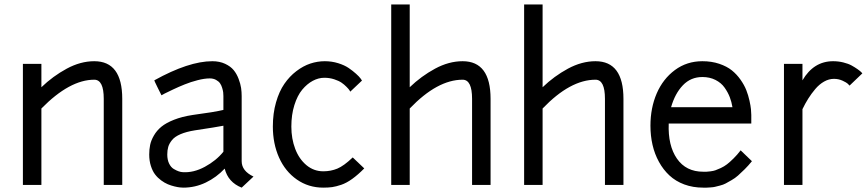

<svg xmlns="http://www.w3.org/2000/svg" viewBox="-20 -840 3936 872"><path d="M168 0H84V-549.8H168V-443.8Q220.2 -494.1 283 -528.1Q345.7 -562 408.2 -562Q535.2 -562 535.2 -391.1V0H451.2V-391.1Q451.2 -478 408.2 -478Q296.4 -478 168 -347.2Z M713.4 -407.2 696.8 -440.4Q680.2 -474.1 680.7 -475.1Q837.4 -562 944.3 -562Q977.1 -562 1002.2 -550.3Q1027.3 -538.6 1041.3 -521.5Q1055.2 -504.4 1063.7 -481.7Q1072.3 -459 1075 -440.4Q1077.6 -421.9 1077.6 -403.8V-107.9Q1077.6 -63.5 1131.3 -38.1L1077.6 12.2Q1016.1 -12.2 1000.5 -74.2Q962.9 -34.2 914.6 -11Q866.2 12.2 812.5 12.2Q806.2 12.2 796.9 11.2Q787.6 10.3 772.2 6.6Q756.8 2.9 742.2 -3.2Q727.5 -9.3 711.9 -20.8Q696.3 -32.2 684.6 -47.4Q672.9 -62.5 665.3 -86.2Q657.7 -109.9 657.7 -138.2Q657.7 -161.6 661.9 -181.9Q666 -202.1 679 -224.6Q691.9 -247.1 712.9 -264.4Q733.9 -281.7 770.3 -296.1Q806.6 -310.5 855.5 -317.9Q955.1 -331.1 994.6 -340.8V-403.8Q994.6 -412.1 993.7 -420.4Q992.7 -428.7 989 -440.9Q985.4 -453.1 979.2 -461.9Q973.1 -470.7 960.9 -477.3Q948.7 -483.9 932.6 -483.9Q908.7 -483.9 877.4 -475.8Q846.2 -467.8 818.4 -456.5Q790.5 -445.3 766.4 -433.8Q742.2 -422.4 727.5 -415ZM809.6 -58.1Q858.9 -54.7 910.4 -82.5Q961.9 -110.4 994.6 -150.9V-269Q962.9 -262.7 864.7 -248Q825.7 -241.7 799.6 -230.5Q773.4 -219.2 761 -203.6Q748.5 -188 744.1 -172.9Q739.7 -157.7 739.7 -138.2Q739.7 -114.3 748 -97.2Q756.3 -80.1 769.3 -72.5Q782.2 -64.9 791.7 -61.8Q801.3 -58.6 809.6 -58.1Z M1455.1 -562Q1486.8 -562 1515.9 -553Q1544.9 -543.9 1563.7 -531Q1582.5 -518.1 1596.9 -505.1Q1611.3 -492.2 1617.7 -483.4L1624 -474.1L1570.8 -423.8Q1569.3 -426.3 1566.7 -430.7Q1564 -435.1 1553.5 -445.8Q1543 -456.5 1530.8 -464.8Q1518.6 -473.1 1497.6 -480Q1476.6 -486.8 1453.1 -486.8Q1426.3 -486.8 1400.4 -472.9Q1374.5 -459 1352.5 -432.6Q1330.6 -406.2 1316.9 -362.5Q1303.2 -318.8 1303.2 -265.1Q1303.2 -210 1320.8 -163.8Q1338.4 -117.7 1371.8 -89.8Q1405.3 -62 1448.2 -62Q1482.4 -62 1512 -74.2Q1541.5 -86.4 1582 -125L1634.3 -75.2Q1606 -46.4 1579.8 -27.6Q1553.7 -8.8 1529.8 -0.7Q1505.9 7.3 1488.5 9.8Q1471.2 12.2 1448.2 12.2Q1380.9 12.2 1328.1 -24.7Q1275.4 -61.5 1247.3 -124.5Q1219.2 -187.5 1219.2 -265.1Q1219.2 -325.2 1233.6 -375.2Q1248 -425.3 1271.5 -459.2Q1294.9 -493.2 1325.9 -516.8Q1356.9 -540.5 1389.4 -551.3Q1421.9 -562 1455.1 -562Z M1840.8 0H1756.8V-819.8H1840.8V-443.8Q1893.1 -494.1 1955.8 -528.1Q2018.6 -562 2081.1 -562Q2208 -562 2208 -391.1V0H2124V-391.1Q2124 -478 2081.1 -478Q1966.3 -478 1840.8 -347.2Z M2444.3 0H2360.4V-819.8H2444.3V-443.8Q2496.6 -494.1 2559.3 -528.1Q2622.1 -562 2684.6 -562Q2811.5 -562 2811.5 -391.1V0H2727.5V-391.1Q2727.5 -478 2684.6 -478Q2569.8 -478 2444.3 -347.2Z M2934.1 -269Q2934.1 -349.6 2962.6 -415.8Q2991.2 -481.9 3045.4 -522Q3099.6 -562 3169.9 -562Q3211.9 -562 3246.6 -550.3Q3281.2 -538.6 3303.7 -520.5Q3326.2 -502.4 3343.3 -478Q3360.4 -453.6 3369.4 -430.7Q3378.4 -407.7 3383.8 -383.3Q3389.2 -358.9 3390.6 -344Q3392.1 -329.1 3392.1 -317.9V-278.8H3017.1Q3013.2 -179.2 3054.4 -119.6Q3095.7 -60.1 3173.8 -60.1Q3184.6 -60.1 3188.7 -60.1Q3192.9 -60.1 3206.5 -61.8Q3220.2 -63.5 3229.2 -66.7Q3238.3 -69.8 3253.7 -76.9Q3269 -84 3282 -94Q3294.9 -104 3311.5 -120.4Q3328.1 -136.7 3343.8 -157.2L3395 -107.9Q3378.9 -87.9 3362.1 -71.3Q3345.2 -54.7 3331.8 -42.7Q3318.4 -30.8 3302 -21.5Q3285.6 -12.2 3275.4 -6.6Q3265.1 -1 3249.5 2.9Q3233.9 6.8 3227.3 8.5Q3220.7 10.3 3206.3 11.2Q3191.9 12.2 3189.2 12.2Q3186.5 12.2 3173.8 12.2Q3127 12.2 3087.6 -2.4Q3048.3 -17.1 3020.3 -43.2Q2992.2 -69.3 2972.7 -105Q2953.1 -140.6 2943.6 -181.9Q2934.1 -223.1 2934.1 -269ZM3169.9 -490.2Q3117.2 -490.2 3081.3 -452.6Q3045.4 -415 3027.8 -353H3306.6Q3302.7 -377 3294.4 -398.7Q3286.1 -420.4 3270.8 -442.1Q3255.4 -463.9 3229.2 -477.1Q3203.1 -490.2 3169.9 -490.2Z M3540.5 -549.8H3624.5V-475.1Q3675.3 -562 3763.7 -562Q3787.6 -562 3810.3 -556.4Q3833 -550.8 3847.9 -542.5Q3862.8 -534.2 3874.3 -526.1Q3885.7 -518.1 3891.1 -512.7L3896.5 -506.8L3838.4 -451.2Q3835.4 -454.6 3830.3 -459.7Q3825.2 -464.8 3806.9 -473.4Q3788.6 -481.9 3767.6 -481.9Q3744.6 -481.9 3722.7 -469.5Q3700.7 -457 3682.6 -435.5Q3664.6 -414.1 3650.6 -391.8Q3636.7 -369.6 3624.5 -344.2V0H3540.5Z"/></svg>

Font: Junction Regular
Style: Regular
Weight: 500
Designer: Caroline Hadilaksono
Foundry: Caroline Hadilaksono
Version: Version 1.056